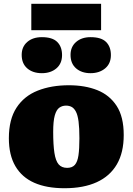

<svg xmlns="http://www.w3.org/2000/svg" viewBox="-20 -984 703 1018"><path d="M322 14Q227 14 161.5 -15Q96 -44 61.5 -103Q27 -162 27 -251Q27 -351 67.5 -413Q108 -475 180 -503.5Q252 -532 345 -532Q431 -532 496 -506Q561 -480 598.5 -422.5Q636 -365 636 -268Q636 -175 599.5 -112.5Q563 -50 493 -18Q423 14 322 14ZM336 -94Q363 -94 377 -110Q391 -126 396 -160.5Q401 -195 401 -251Q401 -306 396.5 -340Q392 -374 382.5 -392Q373 -410 360 -417Q347 -424 330 -424Q310 -424 294.5 -413Q279 -402 270.5 -372Q262 -342 262 -285Q262 -216 268.5 -173.5Q275 -131 291 -112.5Q307 -94 336 -94ZM460 -596Q413 -596 383.5 -621.5Q354 -647 354 -693Q354 -736 383.5 -761.5Q413 -787 460 -787Q517 -787 542.5 -761.5Q568 -736 568 -692Q568 -647 537.5 -621.5Q507 -596 460 -596ZM202 -596Q154 -596 124.5 -621.5Q95 -647 95 -693Q95 -736 124.5 -761.5Q154 -787 202 -787Q258 -787 283.5 -761.5Q309 -736 309 -692Q309 -647 279 -621.5Q249 -596 202 -596ZM146 -824V-964H516V-824Z"/></svg>

Font: Literata 18pt Black
Style: Regular
Weight: 900
Designer: Latin by Veronika Burian and Jose Scaglione. Greek by Irene Vlachou. Cyrillic by Vera Evstafieva.
Foundry: TypeTogether
Version: Version 3.103;gftools[0.9.29]